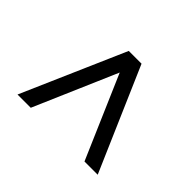

<svg xmlns="http://www.w3.org/2000/svg" viewBox="-87 -566 596 596"><g transform="rotate(45 211.5 -268.0)"><path d="M240.2 -438.5 387.7 -98.6H329.6L193.4 -413.6H230L93.8 -98.6H35.6L184.1 -438.5Z"/></g></svg>

Font: Lateef
Style: Regular
Weight: 400
Designer: SIL International
Foundry: SIL International
Version: Version 4.200